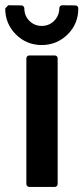

<svg xmlns="http://www.w3.org/2000/svg" viewBox="-44 -720 322 740"><path d="M69.3 0.5Q64.5 0.5 61 -2.9Q57.6 -6.3 57.6 -11.2V-494.6Q57.6 -500 61 -503.2Q64.5 -506.3 69.3 -506.3H166.5Q171.9 -506.3 175 -503.2Q178.2 -500 178.2 -494.6V-11.2Q178.2 -6.3 175 -2.9Q171.9 0.5 166.5 0.5ZM-12.2 -699.7 38.1 -699.2Q43 -699.2 46.4 -695.8Q49.8 -692.4 49.8 -687.5Q49.8 -659.2 69.3 -639.6Q88.9 -620.1 116.7 -620.1Q145 -620.1 164.6 -639.6Q174.3 -649.4 179.4 -661.6Q184.6 -673.8 184.6 -688Q184.6 -692.9 187.7 -696.3Q190.9 -699.7 196.3 -699.7L246.6 -699.2Q251.5 -699.2 254.6 -695.8Q257.8 -692.4 257.8 -687.5Q257.8 -628.4 216.8 -587.4Q174.8 -546.4 116.7 -546.4Q58.6 -546.4 17.1 -587.4Q-23.9 -628.9 -23.9 -687.5Z"/></svg>

Font: Alte DIN 1451 Mittelschrift
Style: Bold
Weight: 700
Designer: Peter Wiegel
Foundry: Peter Wiegel
Version: Version 1.003